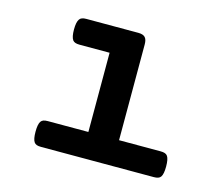

<svg xmlns="http://www.w3.org/2000/svg" viewBox="-73 -545 745 640"><g transform="rotate(15 300.0 -225.5)"><path d="M255.4 -362.3H151.4Q142.6 -362.3 137 -364.3Q131.3 -366.2 127.9 -370.6Q120.6 -380.9 120.6 -406.7Q120.6 -432.1 127.9 -442.4Q131.3 -447.3 137 -449.2Q142.6 -451.2 151.4 -451.2H330.6Q347.2 -451.2 354.2 -443.8Q361.3 -436.5 361.3 -419.4V-88.9H504.9Q513.7 -88.9 519.5 -86.9Q525.4 -85 528.8 -80.1Q535.6 -70.3 535.6 -44.4Q535.6 -18.6 528.8 -8.8Q525.4 -3.9 519.5 -2Q513.7 0 504.9 0H115.7Q106.4 0 100.8 -2Q95.2 -3.9 91.8 -8.8Q85 -18.6 85 -44.4Q85 -70.3 91.8 -80.1Q95.2 -85 100.8 -86.9Q106.4 -88.9 115.7 -88.9H255.4Z"/></g></svg>

Font: Courier Prime SemiBold
Style: Regular
Weight: 600
Designer: Alan Dague-Greene
Foundry: Quote-Unquote Apps
Version: Version 1.202